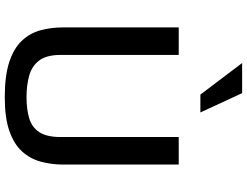

<svg xmlns="http://www.w3.org/2000/svg" viewBox="-134 -880 1025 797"><g transform="rotate(90 378.5 -481.5)"><path d="M383.3 11.2Q294.9 11.2 238 -7.3Q181.2 -25.9 149.7 -59.1Q118.2 -92.3 106 -136Q93.8 -179.7 93.8 -230V-710.9H208V-221.2Q208 -162.1 231.2 -131.6Q254.4 -101.1 294.2 -90.1Q334 -79.1 383.3 -79.1Q433.1 -79.1 470.5 -90.1Q507.8 -101.1 528.3 -131.6Q548.8 -162.1 548.8 -221.2V-710.9H663.1V-231.9Q663.1 -182.6 651.1 -138.4Q639.2 -94.2 608.6 -60.5Q578.1 -26.9 523.4 -7.8Q468.8 11.2 383.3 11.2ZM372.6 -800.8 241.7 -974.1H366.7L446.8 -800.8Z"/></g></svg>

Font: Monda Medium
Style: Regular
Weight: 500
Designer: Vernon Adams
Foundry: Vernon Adams
Version: Version 2.200